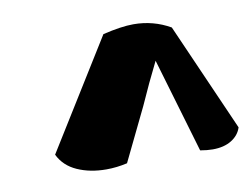

<svg xmlns="http://www.w3.org/2000/svg" viewBox="-49 -839 612 468"><g transform="rotate(-10 257.5 -605.5)"><path d="M515 -482Q509 -463 490.5 -451.5Q472 -440 444 -440Q430 -440 413 -443L344 -677Q319 -627 295 -573Q244 -467 232 -443Q206 -437 180 -437Q140 -437 108.5 -451Q77 -465 63 -494L230 -763Q276 -774 306 -774Q355 -774 397 -750Z"/></g></svg>

Font: Mogra
Style: Regular
Weight: 400
Designer: Lipi Raval
Foundry: Lipi Raval
Version: Version 1.002;PS 1.002;hotconv 1.0.88;makeotf.lib2.5.647800;